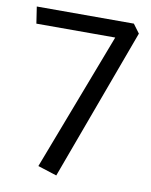

<svg xmlns="http://www.w3.org/2000/svg" viewBox="-75 -623 590 748"><g transform="rotate(10 220.0 -248.5)"><path d="M199 69 420 -531 394 -566H10L20 -500H332L124 45Z"/></g></svg>

Font: Catamaran
Style: Regular
Weight: 400
Designer: Pria Ravichandran
Version: Version 2.000